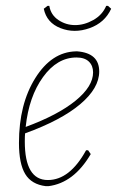

<svg xmlns="http://www.w3.org/2000/svg" viewBox="-20 -633 401 658"><path d="M350 -613 361 -603Q339 -555 287 -536.5Q235 -518 187.5 -536.5Q140 -555 130 -603L143 -613H149Q154 -582 180 -564.5Q206 -547 237.5 -547Q269 -547 300 -564.5Q331 -582 344 -613ZM291 -105Q233 -6 146 5H137Q88 -1 66.5 -36.5Q45 -72 45 -143Q45 -276 101 -365.5Q157 -455 240 -457H245Q320 -451 320 -388Q320 -331 255 -276Q190 -221 66 -176Q65 -167 65 -148Q65 -16 144 -16Q219 -16 275 -118H282ZM242 -436Q176 -436 127.5 -369Q79 -302 68 -198Q179 -239 239 -288Q299 -337 299 -385Q299 -408 284.5 -422Q270 -436 242 -436Z"/></svg>

Font: Alegreya Sans SC Thin
Style: Italic
Weight: 100
Italic angle: -7°
Designer: Juan Pablo del Peral
Foundry: Huerta Tipografica
Version: Version 2.007